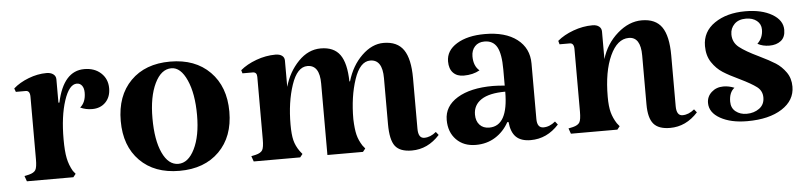

<svg xmlns="http://www.w3.org/2000/svg" viewBox="-32 -460 2524 597"><g transform="rotate(-5 1230.0 -161.5)"><path d="M313 -266Q313 -239 297 -222.5Q281 -206 255 -206Q235 -206 218 -214Q236 -229 236 -259Q236 -273 230 -281Q224 -289 214 -289Q190 -289 174 -240.5Q158 -192 158 -120Q158 -83 162.5 -61Q167 -39 178 -20L186 -10L178 0H33L27 -17L41 -20Q57 -24 62 -32.5Q67 -41 67 -66V-261Q67 -280 54 -280H23L19 -291Q38 -308 66.5 -319Q95 -330 123 -330Q136 -330 144 -324Q152 -318 152 -308V-235H155Q176 -332 241 -332Q273 -332 293 -313.5Q313 -295 313 -266Z M509 -332Q587 -332 633 -285.5Q679 -239 679 -161Q679 -83 633 -37Q587 9 509 9Q431 9 385.5 -37Q340 -83 340 -161Q340 -240 385.5 -286Q431 -332 509 -332ZM511 -311Q479 -311 459 -269.5Q439 -228 439 -161Q439 -93 457.5 -53Q476 -13 507 -13Q538 -13 558 -53.5Q578 -94 578 -159Q578 -226 559 -268.5Q540 -311 511 -311Z M979 -332Q940 -332 909 -300Q878 -268 865 -222V-304Q865 -314 857.5 -319.5Q850 -325 837 -325Q807 -325 777 -314Q747 -303 727 -286L730 -276H762Q775 -276 775 -261V-66Q775 -41 770 -32.5Q765 -24 749 -20L735 -17L741 0H886L894 -10L886 -20Q874 -37 869.5 -55Q865 -73 865 -104Q865 -174 883 -227.5Q901 -281 933 -281Q971 -281 971 -223V0H1082L1090 -10L1082 -20Q1071 -37 1066.5 -55Q1062 -73 1061 -104Q1061 -174 1079 -227.5Q1097 -281 1129 -281Q1167 -281 1167 -223V-79Q1167 -30 1182 -10.5Q1197 9 1234 9Q1284 9 1321 -32L1313 -42Q1295 -27 1276 -27Q1257 -27 1257 -57V-215Q1257 -275 1237.5 -303.5Q1218 -332 1175 -332Q1139 -332 1107 -301Q1075 -270 1061 -222H1059Q1058 -279 1039 -305.5Q1020 -332 979 -332Z M1415 -209Q1394 -209 1382 -221.5Q1370 -234 1370 -257Q1370 -291 1403.5 -311.5Q1437 -332 1491 -332Q1555 -332 1591.5 -304Q1628 -276 1628 -228V-55Q1628 -27 1648 -27Q1667 -27 1685 -42L1693 -32Q1656 9 1605 9Q1575 9 1559.5 -6Q1544 -21 1541 -53H1537Q1521 -24 1494.5 -7.5Q1468 9 1434 9Q1396 9 1373 -14.5Q1350 -38 1350 -76Q1350 -119 1391 -144Q1432 -169 1502 -169Q1515 -169 1539 -167V-217Q1539 -266 1527 -287.5Q1515 -309 1488 -309Q1469 -309 1458 -297Q1447 -285 1447 -266Q1447 -236 1465 -221Q1444 -209 1415 -209ZM1539 -148Q1489 -148 1464 -131.5Q1439 -115 1439 -85Q1439 -65 1450 -53Q1461 -41 1480 -41Q1539 -41 1539 -148Z M2082 -27Q2101 -27 2119 -42L2127 -32Q2090 9 2040 9Q2004 9 1988.5 -9.5Q1973 -28 1973 -70V-223Q1973 -281 1936 -281Q1900 -281 1877.5 -232Q1855 -183 1855 -104Q1855 -74 1860 -55.5Q1865 -37 1876 -20L1884 -10L1876 0H1731L1725 -17L1739 -20Q1755 -24 1760 -32.5Q1765 -41 1765 -66V-261Q1765 -280 1752 -280H1720L1717 -291Q1737 -308 1767 -319Q1797 -330 1827 -330Q1840 -330 1847.5 -324Q1855 -318 1855 -308V-222Q1869 -269 1905 -300.5Q1941 -332 1981 -332Q2024 -332 2043.5 -304Q2063 -276 2063 -215V-57Q2063 -27 2082 -27Z M2334 -189Q2367 -173 2385 -161.5Q2403 -150 2416.5 -131Q2430 -112 2430 -86Q2430 -43 2389.5 -17Q2349 9 2281 9Q2230 9 2197 -9.5Q2164 -28 2164 -58Q2164 -78 2179 -91.5Q2194 -105 2216 -105Q2233 -105 2250 -98Q2233 -85 2233 -56Q2233 -36 2247 -25Q2261 -14 2281 -14Q2304 -14 2320.5 -26Q2337 -38 2337 -60Q2337 -81 2320.5 -93.5Q2304 -106 2269 -123Q2237 -138 2217.5 -150.5Q2198 -163 2184 -184Q2170 -205 2170 -235Q2170 -280 2208 -306Q2246 -332 2304 -332Q2355 -332 2387.5 -313Q2420 -294 2420 -264Q2420 -241 2406 -230Q2392 -219 2370 -219Q2349 -219 2333 -228Q2351 -245 2351 -271Q2351 -288 2338 -298.5Q2325 -309 2304 -309Q2281 -309 2268 -296Q2255 -283 2255 -264Q2255 -239 2274.5 -223.5Q2294 -208 2334 -189Z"/></g></svg>

Font: Katibeh
Style: Regular
Weight: 400
Designer: Arabic design by Kourosh Beigpour, Latin design by Eduardo Tunni, engineering by Lasse Fister
Version: Version 1.0010g